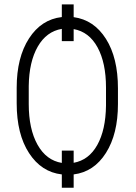

<svg xmlns="http://www.w3.org/2000/svg" viewBox="-20 -798 626 887"><path d="M524.9 -317.4Q524.9 -179.2 469.5 -91.6Q414.1 -3.9 320.3 7.8V69.3H265.6V7.8Q171.4 -2.9 114.3 -90.6Q57.1 -178.2 57.1 -320.8V-392.6Q57.1 -532.2 114 -620.4Q170.9 -708.5 265.6 -719.2V-777.8H320.3V-718.8Q414.1 -706.1 469.5 -618.4Q524.9 -530.8 524.9 -389.6ZM469.7 -393.6Q469.7 -507.3 430.7 -579.1Q391.6 -650.9 320.3 -663.6V-607.9H265.6V-664.6Q194.8 -652.8 154.5 -582.8Q114.3 -512.7 112.8 -400.9V-317.4Q112.8 -202.1 153.3 -129.6Q193.8 -57.1 265.6 -45.4V-102.1H320.3V-45.9Q390.6 -58.6 429.4 -128.2Q468.3 -197.8 469.7 -310.1Z"/></svg>

Font: Roboto Condensed Light
Style: Regular
Weight: 300
Designer: Google
Version: Version 2.134; 2016